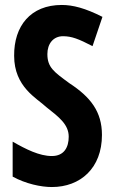

<svg xmlns="http://www.w3.org/2000/svg" viewBox="-20 -744 463 774"><path d="M391 -200C391 -294 345 -353 259 -409C198 -454 171 -472 171 -526C171 -568 195 -598 234 -598C269 -598 297 -587 353 -558L393 -676C324 -711 274 -724 229 -724C103 -724 36 -639 37 -519C37 -393 129 -348 167 -312C218 -272 257 -242 257 -193C257 -151 239 -115 189 -115C139 -115 85 -142 31 -173V-32C84 -3 145 10 189 10C304 10 391 -66 391 -200Z"/></svg>

Font: Noto Sans Malayalam ExtraCondensed
Style: Bold
Weight: 700
Width: 2
Designer: Jelle Bosma - Monotype Design Team
Foundry: Monotype Imaging Inc.
Version: Version 2.104